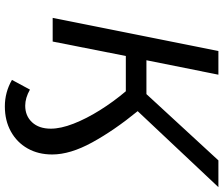

<svg xmlns="http://www.w3.org/2000/svg" viewBox="-86 -654 942 811"><g transform="rotate(90 385.5 -249.0)"><path d="M430 202Q370 202 318 172L359 96Q394 116 427 116Q470 116 497 87Q524 58 524 8Q524 -34 503 -88Q482 -142 446 -199.5Q410 -257 366 -309H217L156 0H56L196 -700H296L235 -396H378L658 -700H771L450 -359Q531 -260 582 -167Q633 -74 633 2Q633 61 607.5 106Q582 151 536 176.5Q490 202 430 202Z"/></g></svg>

Font: Montserrat Medium
Style: Italic
Weight: 500
Italic angle: -11.3°
Designer: Julieta Ulanovsky
Foundry: Julieta Ulanovsky
Version: Version 9.000; ttfautohint (v1.8.4.7-5d5b)